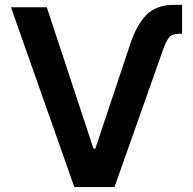

<svg xmlns="http://www.w3.org/2000/svg" viewBox="-20 -757 781 777"><path d="M504.9 -572.3Q531.7 -655.3 572 -696.3Q612.3 -737.3 683.1 -737.3H716.8V-620.1H701.7Q675.3 -620.1 663.3 -604.2Q651.4 -588.4 640.1 -556.6L443.4 0H280.8L24.4 -727.5H169.4L358.4 -155.3H365.7Z"/></svg>

Font: Inter Semi Bold
Style: Regular
Weight: 600
Designer: Rasmus Andersson
Foundry: rsms
Version: Version 4.000;git-e0f93cc